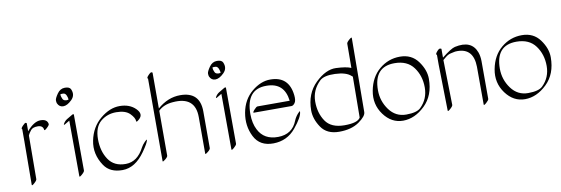

<svg xmlns="http://www.w3.org/2000/svg" viewBox="-47 -878 3602 1233"><g transform="rotate(-10 1753.5 -261.5)"><path d="M119.1 -319.8Q166 -375.5 209.2 -375.5Q252.4 -375.5 257.3 -342.8Q258.3 -335.4 240.7 -319.3Q223.1 -303.2 222.2 -310.5Q218.3 -340.3 185.1 -340.3Q151.9 -340.3 139.4 -324.2Q127 -308.1 123 -300.3Q118.2 -291 118.7 -290Q119.1 -289.1 119.1 -288.6L117.2 -7.8Q117.2 0.5 99.6 16.1Q82 31.7 82 23.4L84 -257.3Q84 -258.3 84.2 -260.3Q84.5 -262.2 84 -263.2V-339.4Q75.2 -342.8 91.6 -360.4Q107.9 -377.9 113.5 -375.7Q119.1 -373.5 119.1 -372.1Z M437.5 -537.6Q455.6 -497.6 425.5 -468Q395.5 -438.5 369.6 -438.5Q343.8 -438.5 332 -464.4Q329.1 -471.7 329.1 -484.1Q329.1 -496.6 348.9 -525.4Q368.7 -554.2 399.2 -554.2Q429.7 -554.2 437.5 -537.6ZM409.2 -474.1Q410.6 -485.8 403.3 -502.4Q396 -519 381.8 -519Q367.7 -519 364.7 -518.6Q364.3 -515.1 364.3 -509.5Q364.3 -503.9 371.8 -486.6Q379.4 -469.2 409.2 -474.1ZM379.9 -354 414.6 -374.5Q426.3 -381.3 426.8 -373L428.2 -9.3Q428.2 -1 410.4 14.6Q392.6 30.3 392.6 22L391.1 -340.8H390.6L361.8 -323.7Q346.7 -314.5 355.7 -329.6Q364.7 -344.7 379.9 -354Z M820.8 -90.3Q828.6 -105.5 845 -122.8Q861.3 -140.1 860.4 -131.8Q857.9 -113.3 819.8 -59.6Q756.3 30.3 674.1 31Q591.8 31.7 554.2 -24.4Q502 -102.1 519.3 -188.2Q536.6 -274.4 598.6 -325.9Q660.6 -377.4 725.1 -377.2Q789.6 -377 828.1 -338.9Q866.7 -300.8 833 -271Q814 -253.9 813.5 -262.2Q813 -285.6 784.9 -313.7Q756.8 -341.8 697.3 -342Q637.7 -342.3 594.7 -306.2Q551.8 -270 551.8 -191.4Q551.8 -112.8 588.6 -58.1Q625.5 -3.4 701.2 -4.2Q776.9 -4.9 820.8 -90.3Z M971.2 -551.3V-318.4Q1040 -378.4 1120.1 -378.4Q1249 -378.4 1249 -249.5V-10.7Q1249 -2.4 1232.7 11.2Q1216.3 24.9 1213.9 20.5V-218.3Q1214.4 -355 1066.4 -342.3Q1005.9 -337.9 971.2 -303.2V-10.7Q971.2 -2.4 954.8 11.2Q938.5 24.9 936 20.5V-518.6Q926.3 -522.5 942.6 -540Q959 -557.6 965.1 -555.2Q971.2 -552.7 971.2 -551.3Z M1429.2 -537.6Q1447.3 -497.6 1417.2 -468Q1387.2 -438.5 1361.3 -438.5Q1335.4 -438.5 1323.7 -464.4Q1320.8 -471.7 1320.8 -484.1Q1320.8 -496.6 1340.6 -525.4Q1360.4 -554.2 1390.9 -554.2Q1421.4 -554.2 1429.2 -537.6ZM1400.9 -474.1Q1402.3 -485.8 1395 -502.4Q1387.7 -519 1373.5 -519Q1359.4 -519 1356.4 -518.6Q1356 -515.1 1356 -509.5Q1356 -503.9 1363.5 -486.6Q1371.1 -469.2 1400.9 -474.1ZM1371.6 -354 1406.2 -374.5Q1418 -381.3 1418.5 -373L1419.9 -9.3Q1419.9 -1 1402.1 14.6Q1384.3 30.3 1384.3 22L1382.8 -340.8H1382.3L1353.5 -323.7Q1338.4 -314.5 1347.4 -329.6Q1356.4 -344.7 1371.6 -354Z M1565.4 -78.1Q1602.5 -3.9 1694.8 -5.1Q1787.1 -6.3 1819.3 -88.9Q1828.1 -110.8 1844.5 -129.9Q1860.8 -148.9 1860.4 -141.1Q1859.4 -106 1803.2 -38.3Q1747.1 29.3 1658 30.5Q1568.8 31.7 1532.7 -39.8Q1496.6 -111.3 1511.7 -195.1Q1526.9 -278.8 1586.2 -328.1Q1645.5 -377.4 1707.5 -377Q1828.6 -377 1842.3 -251Q1846.2 -216.3 1835.2 -200.9Q1824.2 -185.5 1812.5 -185.5H1566.9Q1558.6 -185.5 1574 -203.4Q1589.4 -221.2 1597.7 -221.2H1807.1Q1793 -341.8 1676.3 -341.8Q1543.5 -342.8 1543.5 -179.7Q1543.9 -120.1 1565.4 -78.1Z M2233.9 -359.9 2234.9 -518.1Q2234.9 -526.4 2252.4 -541.7Q2270 -557.1 2270 -548.8L2266.1 -66.4Q2266.1 -39.6 2216.3 -4.6Q2166.5 30.3 2086.4 30.3Q2006.3 30.3 1969.2 -24.9Q1932.1 -80.1 1932.1 -136.2Q1932.6 -245.6 2001.5 -312.3Q2070.3 -378.9 2136.5 -376.2Q2202.6 -373.5 2233.9 -359.9ZM2233.4 -303.2Q2231.4 -304.2 2226.6 -308.6Q2195.8 -337.4 2123.5 -340.1Q2051.3 -342.8 2023.4 -315.9Q1967.8 -262.2 1967.5 -187.5Q1967.3 -112.8 2003.7 -58.8Q2040 -4.9 2127.2 -4.9Q2214.4 -4.9 2231 -37.1Z M2711.9 -205.1Q2711.9 -96.2 2645.8 -32.5Q2579.6 31.2 2503.7 31.5Q2427.7 31.7 2377.4 -36.6Q2327.1 -105 2343.5 -192.1Q2359.9 -279.3 2418.5 -328.1Q2477.1 -377 2552.7 -377Q2628.4 -377 2670.2 -320.1Q2711.9 -263.2 2711.9 -205.1ZM2511.2 -341.8Q2377 -341.8 2377 -189Q2377 -117.7 2418.9 -60.5Q2460.9 -3.4 2529.8 -3.7Q2598.6 -3.9 2624 -28.8Q2676.3 -79.6 2676.3 -155Q2676.3 -230.5 2635.5 -286.1Q2594.7 -341.8 2511.2 -341.8Z M2789.6 -284.2V-347.2Q2779.3 -349.6 2793.9 -367.4Q2808.6 -385.3 2816.7 -383.3Q2824.7 -381.3 2824.7 -379.9V-322.8Q2886.2 -371.6 2912.1 -377.4Q3023.9 -401.9 3055.2 -315.4Q3064 -290.5 3064.5 -258.8L3064.9 -11.7Q3064.9 -3.4 3047.4 12.2Q3029.8 27.8 3029.8 19.5L3029.3 -227.5Q3027.3 -348.1 2923.3 -348.1Q2908.7 -348.1 2902.6 -346.4Q2896.5 -344.7 2879.2 -341.3Q2861.8 -337.9 2843.8 -323Q2825.7 -308.1 2824.7 -307.1L2830.6 -13.7Q2830.6 -5.4 2813 10.3Q2795.4 25.9 2795.4 17.6Z M3506.8 -205.1Q3506.8 -96.2 3440.7 -32.5Q3374.5 31.2 3298.6 31.5Q3222.7 31.7 3172.4 -36.6Q3122.1 -105 3138.4 -192.1Q3154.8 -279.3 3213.4 -328.1Q3272 -377 3347.7 -377Q3423.3 -377 3465.1 -320.1Q3506.8 -263.2 3506.8 -205.1ZM3306.2 -341.8Q3171.9 -341.8 3171.9 -189Q3171.9 -117.7 3213.9 -60.5Q3255.9 -3.4 3324.7 -3.7Q3393.6 -3.9 3418.9 -28.8Q3471.2 -79.6 3471.2 -155Q3471.2 -230.5 3430.4 -286.1Q3389.6 -341.8 3306.2 -341.8Z"/></g></svg>

Font: ML-NILA01_NewLipi
Style: Regular
Weight: 400
Designer: CLT@C-DIT
Version: Version ML-NILA01_NewLipi 2.